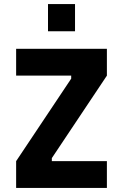

<svg xmlns="http://www.w3.org/2000/svg" viewBox="-20 -932 610 952"><path d="M60 -557H333V-542L60 -133V0H510V-133H237V-148L510 -557V-690H60ZM218 -777H352V-912H218Z"/></svg>

Font: TitilliumText22L
Style: 999 wt
Weight: 900
Designer: Campivisivi
Foundry: Campivisivi
Version: 1.000